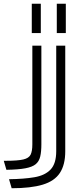

<svg xmlns="http://www.w3.org/2000/svg" viewBox="-94 -800 437 1021"><path d="M208 -780H256V-624H208ZM75 -780H123V-624H75ZM253 -557V5Q253 76 224.5 119.5Q196 163 133 182Q70 201 -32 201L-46 153Q33 152 89 142.5Q145 133 175 101.5Q205 70 205 4V-557ZM126 -557V-32Q126 6 120 32Q114 58 96 73Q78 88 40.5 95Q3 102 -60 103L-74 55H-63Q0 55 30 48Q60 41 69 22Q78 3 78 -32V-557Z"/></svg>

Font: Train One
Style: Regular
Weight: 400
Designer: Fontworks Inc.
Foundry: Fontworks Inc.
Version: Version 1.100